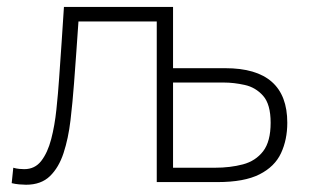

<svg xmlns="http://www.w3.org/2000/svg" viewBox="-20 -514 872 542"><path d="M53.5 7.5Q45.5 7.5 34.2 6.5Q23 5.5 13 3L17.5 -40.5Q26 -38 34.8 -37.2Q43.5 -36.5 48.5 -36.5Q78.5 -36.5 96.5 -59.8Q114.5 -83 124.5 -121.2Q134.5 -159.5 139.2 -204.8Q144 -250 147 -294.5Q150.5 -344.5 154 -395.2Q157.5 -446 160.5 -494.5H468.5V-321.5H616Q791 -321.5 791 -167.5Q791 -119.5 773.2 -81.5Q755.5 -43.5 712.5 -21.8Q669.5 0 594 0H422.5V-453.5H201.5Q198.5 -411 195.5 -367.5Q192.5 -324 189 -279Q185 -225.5 179 -174.5Q173 -123.5 159.5 -82.2Q146 -41 121 -16.8Q96 7.5 53.5 7.5ZM468.5 -40.5H586.5Q630 -40.5 665.8 -50Q701.5 -59.5 722.8 -87Q744 -114.5 744 -167.5Q744 -219.5 722.8 -243.5Q701.5 -267.5 670.8 -274.2Q640 -281 612 -281H468.5Z"/></svg>

Font: Commissioner ExtraLight
Style: Regular
Weight: 200
Designer: Kostas Bartsokas
Foundry: Kostas Bartsokas
Version: Version 1.000; ttfautohint (v1.8.3)